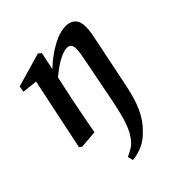

<svg xmlns="http://www.w3.org/2000/svg" viewBox="-203 -622 991 991"><g transform="rotate(-45 293.0 -126.0)"><path d="M57 8 44 -2 127 -398 44 -407 49 -440 236 -494 252 -481 232 -384Q282 -432 337.5 -462.5Q393 -493 439 -493Q471 -493 490 -474Q509 -455 509 -417Q509 -395 505 -372Q501 -349 496 -325L438 -43Q423 30 397.5 84.5Q372 139 332 176Q306 204 271 221Q236 238 194 242L187 212Q212 201 230.5 189Q249 177 264 156Q286 127 302 81.5Q318 36 335 -49L382 -289Q387 -314 390.5 -335.5Q394 -357 394 -370Q394 -392 385.5 -400.5Q377 -409 363 -409Q339 -409 303 -390Q267 -371 222 -333L196 -212Q185 -159 175 -106.5Q165 -54 155 0Z"/></g></svg>

Font: Source Serif 4 Semibold
Style: Italic
Weight: 600
Italic angle: -12°
Designer: Frank Grießhammer
Foundry: Adobe
Version: Version 4.005;hotconv 1.1.0;makeotfexe 2.6.0